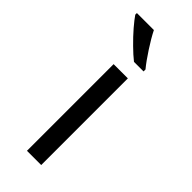

<svg xmlns="http://www.w3.org/2000/svg" viewBox="-142 -392 410 410"><g transform="rotate(45 63.0 -187.0)"><path d="M84.5 0H41.5V-261.7H84.5ZM50.8 -374Q59.1 -357.4 72.8 -336.4Q86.4 -315.4 97.7 -301.8V-295.9H68.8Q57.6 -304.7 43.5 -318.6Q29.3 -332.5 17.3 -346.4Q5.4 -360.4 -0.5 -369.1V-374Z"/></g></svg>

Font: NotoSansOldHungarianUI
Style: Regular
Weight: 400
Designer: Monotype Design Team
Foundry: Monotype Imaging Inc.
Version: Version 1001.000; ttfautohint (v1.8.4.7-5d5b)